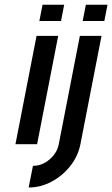

<svg xmlns="http://www.w3.org/2000/svg" viewBox="-20 -624 485 831"><path d="M231.9 -468.8 140.6 0H46.9L138.2 -468.8ZM150.4 -533.2 164.1 -603.5H257.8L244.1 -533.2ZM325.7 -468.8H419.4L328.1 0Q317.9 51.8 284.4 94.2Q251 136.7 203.4 162.1Q155.8 187.5 104 187.5L122.6 93.8Q161.6 93.8 194.1 66.4Q226.6 39.1 234.4 0ZM337.9 -533.2 351.6 -603.5H445.3L431.6 -533.2Z"/></svg>

Font: Lambda
Style: Italic
Weight: 400
Italic angle: -11°
Designer: GGBotNet
Version: 0.22